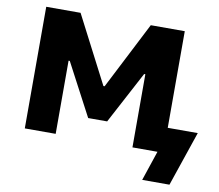

<svg xmlns="http://www.w3.org/2000/svg" viewBox="-91 -814 1250 1096"><g transform="rotate(10 533.5 -266.0)"><path d="M801 173 859 0H714V-424H707L546 -121H436L276 -424H269V0H90V-705H289L490 -316H497L696 -705H893V-145H1067L959 173Z"/></g></svg>

Font: Nunito Sans 6pt Black
Style: Regular
Weight: 900
Version: Version 3.101;gftools[0.9.27]